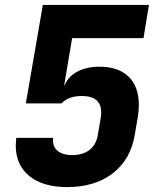

<svg xmlns="http://www.w3.org/2000/svg" viewBox="-20 -750 640 780"><path d="M273 -595 241 -405H243Q258 -440 295 -459.5Q332 -479 384 -479Q461 -479 502.5 -438.5Q544 -398 544 -324Q544 -299 540 -276L528 -205Q512 -104 439.5 -47Q367 10 253 10Q154 10 99 -35Q44 -80 44 -159Q44 -168 46 -190H196Q192 -157 212.5 -138.5Q233 -120 274 -120Q318 -120 345 -142Q372 -164 378 -205L390 -276Q391 -282 391 -294Q391 -360 312 -360Q258 -360 230 -330H85L154 -730H585L563 -595Z"/></svg>

Font: JetBrains Mono Extra Bold
Style: Italic
Weight: 800
Italic angle: -9°
Monospace: yes
Designer: Philipp Nurullin, Konstantin Bulenkov
Foundry: JetBrains
Version: 2.002